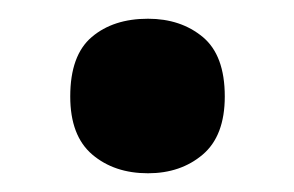

<svg xmlns="http://www.w3.org/2000/svg" viewBox="-20 -455 314 205"><path d="M55 -352Q55 -396 78 -415.5Q101 -435 138 -435Q173 -435 196.5 -415.5Q220 -396 220 -352Q220 -310 196.5 -290Q173 -270 138 -270Q102 -270 78.5 -290Q55 -310 55 -352Z"/></svg>

Font: Noto Sans SemiCondensed
Style: Bold
Weight: 700
Width: 4
Designer: Monotype Design Team
Foundry: Monotype Imaging Inc.
Version: Version 2.013; ttfautohint (v1.8.4.7-5d5b)